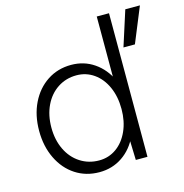

<svg xmlns="http://www.w3.org/2000/svg" viewBox="-109 -827 899 939"><g transform="rotate(-15 341.0 -357.5)"><path d="M464 -97V-727H526V0H467ZM47 -259Q47 -338 77 -399.5Q107 -461 160 -496Q213 -531 281 -531Q346 -531 397 -496Q448 -461 476.5 -399.5Q505 -338 505 -259Q505 -181 476.5 -119Q448 -57 397 -22.5Q346 12 281 12Q213 12 160 -22.5Q107 -57 77 -119Q47 -181 47 -259ZM464 -259Q464 -322 442 -371Q420 -420 381 -447.5Q342 -475 293 -475Q240 -475 198 -447.5Q156 -420 132.5 -371Q109 -322 109 -259Q109 -197 132.5 -148Q156 -99 198.5 -71.5Q241 -44 294 -44Q343 -44 381.5 -71.5Q420 -99 442 -148Q464 -197 464 -259ZM608 -725H682L609 -547H551Z"/></g></svg>

Font: 寒蝉端黑体 Light
Style: Regular
Weight: 300
Designer: ChillDuanSans {Warren2060}; 
Source Han Sans {Ryoko NISHIZUKA 西塚涼子 (kana, bopomofo & ideographs); Paul D. Hunt (Latin, G
Foundry: ChillType&Adobe
Version: Version 1.300;Glyphs 3.3 (3306)